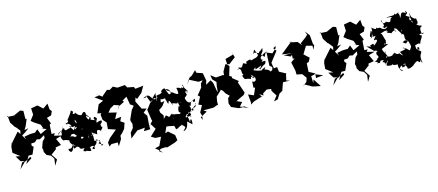

<svg xmlns="http://www.w3.org/2000/svg" viewBox="-104 -1632 6320 2769"><g transform="rotate(-15 3055.5 -247.0)"><path d="M222 -283 235 -285 317 -290 354 -324 398 -314 470 -355 468 -313 430 -274 398 -187 409 -127 398 -133 432 -71 493 -43 527 11 513 112 561 32 503 -55 586 -117 585 -140 671 -156 625 -257 716 -284 607 -311 629 -343 580 -344 589 -480 612 -494 575 -585 644 -605 669 -663 645 -691 636 -782 561 -729 490 -794 391 -777 396 -682 337 -604 379 -569 464 -514 491 -440 453 -461 530 -431 429 -383 398 -463 355 -424 283 -423 193 -407 207 -361 165 -432 212 -461 279 -510 217 -499 246 -544 291 -650 272 -647 274 -771 228 -787 128 -742 143 -740 19 -746 35 -759 45 -657 93 -582 111 -567 158 -507 147 -460 117 -503 3 -374 -4 -357 -7 -374 -28 -313 -35 -227 65 -151 -5 -164 47 -80 125 -59 136 -72 63 -56 15 33 103 -56 151 -78 199 -105 210 -81 116 -19 179 -128H238L283 -232L260 -254L261 -289L224 -324Z M908 -317C912 -297 901 -320 852 -389C940 -344 872 -363 953 -371C975 -442 938 -412 957 -457C985 -395 987 -354 923 -318C916 -369 974 -335 1028 -360C1018 -294 1023 -355 1040 -370C1028 -309 1062 -285 1003 -301C1057 -298 1067 -309 1125 -291C1156 -279 1168 -273 1197 -322L1151 -328L1051 -395L997 -348L966 -412L909 -321ZM1139 -173C1064 -204 1072 -181 1121 -129C1115 -174 1135 -133 1016 -183C1004 -157 976 -156 945 -206C958 -207 970 -120 945 -173C924 -138 963 -140 999 -220C912 -234 882 -206 889 -199C927 -186 877 -247 831 -235C895 -296 828 -263 865 -265L891 -261L885 -273L977 -163L971 -201L1075 -158L1120 -231L1216 -168L1219 -192C1223 -248 1262 -229 1295 -187C1255 -214 1315 -215 1316 -262C1310 -236 1303 -247 1296 -294C1361 -343 1322 -367 1252 -331C1242 -384 1301 -377 1243 -421C1235 -431 1202 -387 1256 -367C1219 -384 1143 -397 1191 -419C1146 -456 1184 -426 1150 -406C1131 -429 1120 -462 1129 -472C1156 -435 1195 -419 1125 -495C1142 -461 1135 -589 1069 -495C1011 -500 990 -555 973 -576C1019 -515 971 -571 988 -545C916 -519 976 -602 929 -537C979 -571 964 -578 932 -601C942 -599 915 -554 854 -479C862 -468 849 -498 858 -452C874 -478 892 -473 831 -436C798 -475 832 -386 839 -430C897 -401 892 -369 869 -359C781 -349 812 -329 775 -354C790 -391 751 -349 766 -409C752 -350 715 -339 714 -356C686 -294 671 -342 687 -277C665 -333 676 -325 716 -346C762 -351 691 -306 727 -319C706 -257 720 -291 698 -289C688 -198 760 -217 696 -199C763 -234 795 -168 839 -194C845 -217 793 -216 804 -158C825 -117 849 -100 876 -85C808 -119 842 -36 793 -23C805 -4 746 -39 761 -72C824 -62 797 -80 854 -125C850 -108 798 -24 883 -71C881 -85 946 -28 934 -73C897 -49 924 -16 989 -26C922 42 1005 0 994 43C988 -2 1013 34 1072 41C1064 -16 1081 -9 1056 -13C1110 -33 1096 -24 1134 -17C1073 7 1100 28 1129 25C1118 -47 1193 -7 1176 -110C1172 -90 1267 -83 1199 -36C1257 -10 1226 -12 1265 -13C1202 45 1264 -35 1214 -55C1229 -36 1234 -43 1226 -82L1152 -86L1153 -159L1138 -239L1092 -285L1102 -173L1186 -195Z M1386 -702 1313 -695 1423 -615 1347 -581 1295 -459 1350 -448 1335 -426 1344 -351 1391 -298 1383 -202 1407 -194 1493 -165 1378 -69 1334 -12 1341 47 1377 21H1471V80L1529 -14L1534 -64L1566 -92L1610 -144L1639 -228L1585 -264L1613 -323L1521 -313L1568 -400L1453 -428L1496 -481L1558 -515L1628 -491L1608 -430L1616 -475L1709 -522L1692 -543L1762 -584L1783 -464L1827 -434L1825 -423L1787 -378L1728 -245L1733 -221L1745 -182L1736 -125L1688 -66L1677 17L1790 -74L1849 -78L1903 -84L1878 -38L1973 -41L1972 -93L2020 -116L1971 -89L1982 -240L1969 -258L1942 -296L2000 -343L1931 -360L1868 -483L1886 -539L1902 -512L1985 -582L2032 -665L2041 -674L1916 -661L1902 -691L1808 -710L1833 -665L1784 -752L1671 -743L1610 -775L1554 -740L1517 -752L1442 -688L1428 -670L1454 -650L1530 -579L1456 -654L1347 -734Z M2460 -257C2445 -264 2415 -150 2455 -169C2454 -116 2420 -164 2351 -157C2352 -115 2333 -73 2341 -124C2335 -117 2366 -68 2384 -122C2397 -154 2345 -171 2305 -171C2375 -184 2349 -195 2267 -131C2309 -144 2211 -186 2249 -177C2201 -153 2191 -93 2211 -184L2171 -240L2151 -225C2204 -242 2139 -272 2189 -289C2244 -325 2229 -323 2276 -383C2199 -360 2223 -385 2229 -423C2274 -393 2302 -449 2296 -387C2311 -395 2299 -339 2323 -330C2338 -381 2339 -387 2376 -295C2387 -341 2352 -321 2449 -300C2463 -351 2456 -339 2452 -305C2425 -303 2480 -329 2509 -287C2473 -310 2441 -362 2472 -244C2484 -274 2457 -203 2433 -173L2496 -229ZM2048 270 2115 266 2147 274 2269 235 2310 213 2298 132 2210 56 2167 72 2216 -39C2186 -6 2205 -19 2206 -18C2268 -17 2331 14 2311 -9C2342 33 2319 75 2352 46C2360 81 2384 17 2306 95C2416 -11 2430 47 2448 -22C2427 -16 2424 88 2435 15C2468 65 2492 45 2427 111C2504 102 2508 5 2513 -2C2516 -17 2509 -16 2580 47C2593 -18 2578 -67 2554 12C2554 -22 2539 -83 2531 -116C2590 -102 2568 -128 2561 -147C2617 -92 2613 -78 2515 -72C2510 -68 2510 -148 2599 -63C2542 -73 2544 -153 2550 -112C2635 -160 2627 -128 2582 -129C2689 -213 2721 -223 2702 -237C2688 -134 2645 -220 2645 -143C2621 -132 2601 -204 2621 -173C2597 -244 2609 -226 2625 -217C2637 -308 2724 -292 2707 -303C2712 -234 2650 -255 2683 -290C2601 -244 2596 -231 2655 -280C2617 -246 2576 -287 2569 -348C2625 -401 2616 -367 2594 -438C2580 -434 2642 -439 2623 -411C2601 -454 2613 -458 2631 -429C2657 -427 2610 -456 2581 -536C2591 -566 2600 -484 2598 -508C2566 -490 2552 -485 2577 -510C2511 -484 2582 -507 2490 -520C2511 -412 2502 -404 2409 -480C2375 -438 2425 -525 2333 -544C2366 -479 2382 -541 2392 -463C2362 -439 2350 -480 2327 -555C2298 -568 2258 -528 2265 -523C2285 -505 2331 -489 2358 -490C2280 -532 2254 -526 2276 -521C2240 -465 2152 -519 2193 -452C2171 -453 2094 -467 2097 -466C2110 -443 2148 -499 2185 -531C2154 -488 2206 -422 2147 -402C2166 -395 2188 -472 2149 -446C2115 -425 2157 -459 2112 -471C2070 -534 2054 -532 1990 -498H2026L2039 -522L2077 -423L2123 -447L2067 -405L2024 -347L2003 -322L2026 -169L2032 -152L1996 -113L2050 -27L1953 64L2011 99L2095 103L2037 226L1968 243L2027 290L2063 333L2010 295Z M3367 -1 3306 -22 3355 -78 3279 -111 3404 -171 3424 -199 3368 -365 3387 -382 3304 -448 3303 -474 3271 -488 3313 -627 3287 -650 3283 -739 3403 -772 3395 -810 3419 -729 3318 -652 3261 -666 3208 -571 3202 -519 3188 -525 3081 -517 3010 -570 3022 -505 3072 -452 3059 -389 3053 -302 3042 -336 3022 -453 2996 -498 2917 -452 2935 -512 2914 -626 2826 -656 2817 -697 2751 -633 2711 -613 2651 -522 2700 -585 2824 -522 2885 -528 2849 -489 2838 -432 2760 -335 2788 -311 2734 -205 2783 -185 2731 -87 2744 -45 2742 24 2721 -18 2825 -77 2784 -106H2936L2999 -130L3007 -124L3008 -179L3020 -247L3110 -333L3172 -257L3202 -216L3189 -265L3122 -327L3079 -353L3131 -303L3156 -259L3231 -187L3255 -138L3229 -231L3173 -184L3172 -177L3160 -107L3181 -50L3285 -4L3344 -2L3361 -13L3424 29L3336 -6Z M4023 -704 3958 -643 3866 -681 3836 -621 3794 -671C3789 -671 3836 -688 3836 -756C3757 -680 3790 -740 3770 -695C3678 -746 3678 -697 3694 -702C3684 -717 3723 -768 3717 -764C3754 -676 3756 -672 3740 -659C3679 -617 3695 -663 3622 -600C3693 -589 3684 -668 3600 -603C3662 -635 3633 -656 3561 -622C3551 -571 3582 -590 3511 -614C3492 -588 3487 -533 3433 -576C3444 -597 3427 -516 3411 -554C3489 -559 3441 -472 3474 -461C3466 -420 3429 -476 3455 -438C3480 -352 3487 -407 3565 -363C3561 -378 3564 -416 3622 -374C3572 -365 3597 -397 3573 -426C3610 -420 3562 -426 3556 -443C3558 -430 3643 -384 3579 -401C3664 -390 3630 -280 3571 -328L3566 -234L3589 -230L3544 -127L3465 -161L3476 -33L3468 -8L3521 -41L3651 -81L3659 -63L3622 -124L3677 -89L3678 -119L3743 -160L3845 -147L3882 -183C3888 -198 3759 -212 3807 -186L3806 -122L3858 -40L3800 34L3860 18L3907 -56L3955 -83L3997 -200L4103 -198L4049 -212L4074 -317L4083 -307L3980 -363L3972 -434L3923 -429L3908 -513L3941 -557L4024 -664L3988 -711L4028 -732ZM3863 -389C3860 -401 3814 -426 3870 -387C3843 -462 3738 -434 3726 -490C3702 -439 3735 -503 3761 -444C3744 -465 3770 -402 3807 -480C3733 -449 3745 -438 3739 -446C3720 -450 3691 -450 3631 -478C3664 -472 3602 -487 3600 -479C3612 -434 3626 -493 3672 -510C3653 -469 3647 -475 3757 -516C3721 -465 3745 -494 3727 -458C3802 -546 3816 -487 3833 -566C3759 -572 3766 -543 3798 -592C3820 -615 3797 -556 3775 -613C3775 -649 3844 -674 3880 -693L3878 -669L3873 -563L3870 -480L3905 -453L3895 -412L3864 -395L3866 -292L3867 -369Z M4129 -563 4202 -530 4225 -549 4221 -493 4248 -490 4186 -445 4214 -314V-258L4296 -241L4348 -169L4344 -204L4343 -174L4325 -119L4264 -69L4284 -92L4391 -32L4442 -20L4510 -7L4432 -126L4416 -74L4413 -181L4478 -193L4473 -136L4585 -148L4460 -197L4486 -200L4392 -250L4399 -376L4433 -389L4461 -443L4386 -512L4453 -623L4545 -599L4541 -540L4571 -600L4558 -622L4546 -755L4491 -827L4511 -773L4476 -740L4388 -675L4406 -639L4351 -707L4229 -733L4269 -736L4229 -709L4086 -593L4237 -569L4108 -575Z M4892 -283 4905 -285 4987 -290 5024 -324 5068 -314 5140 -355 5138 -313 5100 -274 5068 -187 5079 -127 5068 -133 5102 -71 5163 -43 5197 11 5183 112 5231 32 5173 -55 5256 -117 5255 -140 5341 -156 5295 -257 5386 -284 5277 -311 5299 -343 5250 -344 5259 -480 5282 -494 5245 -585 5314 -605 5339 -663 5315 -691 5306 -782 5231 -729 5160 -794 5061 -777 5066 -682 5007 -604 5049 -569 5134 -514 5161 -440 5123 -461 5200 -431 5099 -383 5068 -463 5025 -424 4953 -423 4863 -407 4877 -361 4835 -432 4882 -461 4949 -510 4887 -499 4916 -544 4961 -650 4942 -647 4944 -771 4898 -787 4798 -742 4813 -740 4689 -746 4705 -759 4715 -657 4763 -582 4781 -567 4828 -507 4817 -460 4787 -503 4673 -374 4666 -357 4663 -374 4642 -313 4635 -227 4735 -151 4665 -164 4717 -80 4795 -59 4806 -72 4733 -56 4685 33 4773 -56 4821 -78 4869 -105 4880 -81 4786 -19 4849 -128H4908L4953 -232L4930 -254L4931 -289L4894 -324Z M5562 -349C5524 -343 5564 -375 5568 -352C5596 -357 5567 -412 5589 -385C5563 -453 5562 -522 5531 -514C5607 -528 5638 -566 5645 -506C5577 -579 5590 -540 5625 -537C5636 -471 5658 -508 5687 -477C5751 -528 5753 -503 5765 -484C5723 -491 5768 -545 5731 -570C5681 -553 5701 -560 5726 -548C5807 -512 5765 -530 5826 -443C5848 -461 5816 -462 5859 -517C5793 -465 5783 -537 5799 -481C5895 -507 5815 -476 5829 -420C5843 -449 5873 -380 5863 -426C5859 -392 5844 -331 5894 -311C5842 -277 5870 -268 5812 -312C5792 -285 5831 -333 5860 -328C5889 -315 5900 -297 5896 -307C5928 -195 5916 -227 5890 -180C5873 -156 5903 -170 5859 -189C5865 -193 5795 -249 5791 -230C5847 -205 5846 -207 5732 -184C5735 -206 5737 -181 5774 -122C5748 -144 5735 -154 5723 -174C5717 -149 5655 -180 5669 -199C5630 -161 5589 -212 5640 -174C5562 -137 5541 -188 5549 -172C5490 -116 5547 -215 5560 -158C5502 -264 5550 -275 5534 -216C5498 -269 5502 -281 5517 -238L5497 -294L5609 -342ZM5388 -349C5399 -312 5393 -354 5388 -353C5366 -290 5371 -296 5425 -294C5394 -289 5465 -262 5486 -263C5459 -272 5388 -306 5408 -224C5420 -229 5441 -179 5388 -176C5434 -205 5375 -129 5331 -143C5433 -137 5381 -89 5378 -120C5465 -80 5385 -157 5486 -133C5422 -96 5514 -115 5494 -59C5526 -103 5542 -130 5536 -107C5508 -48 5469 -40 5569 -32C5526 -45 5585 -9 5597 -62C5576 -28 5607 -22 5657 -21C5678 -30 5626 34 5715 82C5706 95 5633 61 5711 7C5716 41 5745 61 5709 30C5730 45 5781 39 5757 -5C5793 -17 5754 49 5738 -9C5764 6 5799 70 5782 69C5798 98 5880 56 5887 41C5931 6 5953 -8 5966 24C5999 53 5988 -34 5992 11C6011 1 5991 52 6015 40C5987 -52 6036 -98 6036 -102C6049 -112 6014 -138 5980 -156C6036 -137 6001 -165 6018 -142C6036 -206 5996 -176 5997 -188C6009 -163 5969 -125 5977 -228C5985 -207 5984 -242 5937 -230C6000 -208 6034 -256 6050 -221C6078 -297 6093 -284 6106 -337C6059 -351 6105 -337 6058 -377C6074 -350 6043 -364 6022 -364C6086 -355 6106 -366 6107 -363C6170 -371 6144 -359 6113 -351C6099 -432 6109 -457 6142 -463C6141 -481 6095 -483 6105 -481C6074 -502 6063 -526 6049 -534C6091 -488 6110 -517 6085 -601C6106 -571 6078 -604 6068 -594C5996 -649 6032 -662 6013 -693C6004 -581 6021 -618 6030 -544C5985 -595 6049 -566 6016 -595C6015 -572 5966 -604 6009 -637C5908 -691 5975 -673 5985 -704C5963 -771 5962 -724 5967 -705C5893 -758 5904 -706 5869 -656C5884 -772 5822 -707 5872 -740C5838 -747 5810 -696 5804 -753C5810 -705 5768 -728 5676 -715C5691 -705 5725 -718 5762 -698C5720 -701 5729 -627 5727 -685C5729 -597 5651 -670 5656 -658C5591 -612 5586 -711 5596 -700C5603 -646 5641 -594 5588 -600C5655 -553 5577 -574 5660 -590C5609 -522 5550 -604 5561 -592C5538 -614 5504 -582 5498 -621C5501 -601 5499 -651 5488 -565C5544 -609 5483 -571 5431 -634C5437 -533 5413 -591 5420 -513C5390 -471 5363 -477 5406 -507C5431 -574 5422 -592 5412 -589C5371 -504 5354 -494 5461 -502C5417 -452 5416 -433 5419 -445C5480 -457 5482 -424 5401 -370C5409 -428 5383 -384 5350 -393C5355 -352 5376 -367 5292 -389L5381 -300Z"/></g></svg>

Font: Hussar Lance
Style: Regular
Weight: 700
Foundry: Cannot Into Space Fonts, PlusOne Fonts
Version: Version 2.27